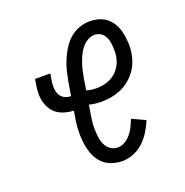

<svg xmlns="http://www.w3.org/2000/svg" viewBox="-104 -633 708 735"><g transform="rotate(-20 250.0 -265.0)"><path d="M274 8Q249 8 226 -1Q203 -10 188 -28Q173 -46 165.5 -69Q158 -92 155.5 -117Q153 -142 154.5 -167Q156 -192 161 -218L164 -237Q146 -238 129.5 -242.5Q113 -247 99.5 -256Q86 -265 77 -279Q68 -293 63.5 -309Q59 -325 59 -343Q59 -361 62 -378L66 -402H128L124 -378Q121 -363 121.5 -348Q122 -333 127 -320.5Q132 -308 144.5 -300.5Q157 -293 172 -293H173L182 -348Q186 -369 191 -390Q196 -411 205 -432Q214 -453 226 -472.5Q238 -492 255.5 -507.5Q273 -523 294.5 -530.5Q316 -538 337 -538Q358 -538 377 -532Q396 -526 410 -513Q424 -500 432.5 -482.5Q441 -465 444.5 -446Q448 -427 449 -407Q450 -387 446 -366Q443 -347 435.5 -329Q428 -311 415.5 -295Q403 -279 386.5 -266.5Q370 -254 351 -246.5Q332 -239 313 -236Q294 -233 275 -233Q263 -233 250 -234.5Q237 -236 226 -239L221 -209Q218 -192 216 -175.5Q214 -159 214.5 -142.5Q215 -126 217 -110Q219 -94 225.5 -80Q232 -66 245 -56.5Q258 -47 274 -47Q290 -47 304 -55.5Q318 -64 328.5 -76.5Q339 -89 346 -103.5Q353 -118 359 -133L413 -108Q404 -86 391 -65Q378 -44 360.5 -27.5Q343 -11 320 -1.5Q297 8 274 8ZM275 -288Q294 -288 313 -293Q332 -298 348 -310Q364 -322 374 -339.5Q384 -357 387 -376Q389 -387 389 -399Q389 -411 388 -422Q387 -433 384 -444Q381 -455 374.5 -464Q368 -473 358 -478Q348 -483 337 -483Q322 -483 308 -474.5Q294 -466 284 -453.5Q274 -441 267.5 -426.5Q261 -412 256 -397.5Q251 -383 248 -368.5Q245 -354 242 -339L235 -294Q244 -291 254.5 -289.5Q265 -288 275 -288Z"/></g></svg>

Font: Iosevka Slab Light
Style: Italic
Weight: 300
Italic angle: -9°
Monospace: yes
Designer: Belleve Invis
Foundry: Belleve Invis
Version: Version 11.1.1; ttfautohint (v1.8.3)